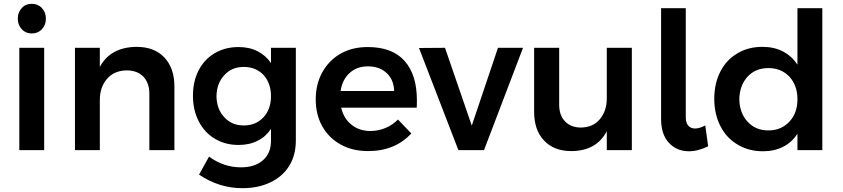

<svg xmlns="http://www.w3.org/2000/svg" viewBox="-20 -785 4406 1004"><path d="M81 -535V0H211V-535ZM199 -743C185 -758 167 -765 146 -765C125 -765 107 -758 94 -743C80 -728 73 -710 73 -687C73 -665 80 -647 94 -632C108 -617 125 -610 146 -610C167 -610 185 -617 199 -632C213 -647 220 -665 220 -687C220 -710 213 -728 199 -743Z M839 -485C804 -522 755 -540 694 -540C603 -539 539 -504 502 -435V-535H372V0H502V-263C502 -308 515 -344 540 -373C565 -402 599 -416 642 -417C679 -417 708 -406 729 -385C750 -363 761 -333 761 -296V0H892V-334C892 -397 874 -448 839 -485Z M1527 -535H1397V-455C1379 -482 1356 -502 1327 -517C1298 -532 1264 -539 1227 -539C1180 -539 1139 -528 1103 -507C1067 -486 1039 -456 1019 -418C999 -379 989 -335 989 -285C989 -234 999 -190 1019 -151C1039 -112 1067 -81 1103 -60C1139 -38 1180 -27 1227 -27C1265 -27 1298 -34 1327 -49C1356 -63 1379 -84 1397 -111V-48C1397 -5 1383 28 1355 53C1326 78 1288 90 1240 90C1179 90 1124 71 1073 34L1021 128C1090 175 1166 199 1247 199C1303 199 1352 189 1395 168C1437 148 1470 119 1493 81C1516 44 1527 0 1527 -51ZM1358 -172C1331 -143 1297 -129 1255 -129C1213 -129 1179 -143 1153 -172C1126 -200 1113 -237 1112 -282C1113 -327 1126 -363 1153 -392C1179 -421 1213 -435 1255 -435C1297 -435 1331 -421 1358 -393C1384 -364 1397 -327 1397 -282C1397 -237 1384 -200 1358 -172Z M2096 -466C2053 -515 1988 -539 1903 -539C1850 -539 1803 -528 1762 -505C1721 -482 1689 -449 1666 -408C1643 -367 1631 -319 1631 -266C1631 -213 1642 -166 1665 -125C1688 -84 1720 -52 1762 -29C1803 -6 1851 5 1906 5C1953 5 1995 -3 2034 -19C2072 -35 2104 -58 2131 -87L2061 -160C2042 -141 2021 -126 1996 -116C1971 -105 1944 -100 1917 -100C1878 -100 1845 -111 1818 -133C1791 -154 1773 -184 1764 -222H2159C2160 -231 2160 -244 2160 -261C2160 -349 2139 -417 2096 -466ZM2041 -309H1761C1767 -349 1783 -381 1809 -404C1834 -427 1866 -438 1904 -438C1945 -438 1977 -426 2002 -403C2027 -380 2040 -348 2041 -309Z M2171 -534 2377 0H2511L2715 -535H2584L2447 -128L2307 -535Z M3284 -535H3153V-271C3153 -227 3141 -191 3117 -162C3093 -133 3060 -119 3019 -118C2983 -118 2955 -129 2935 -150C2914 -171 2904 -201 2904 -238V-535H2773V-200C2773 -137 2790 -87 2825 -50C2860 -13 2907 5 2967 5C3055 5 3117 -30 3153 -99V0H3284Z M3579 -128C3570 -138 3566 -153 3566 -173V-742H3437V-162C3437 -108 3451 -67 3478 -38C3505 -9 3540 6 3582 6C3615 6 3648 -3 3683 -20L3668 -129C3647 -118 3629 -113 3615 -113C3600 -113 3588 -118 3579 -128Z M4280 -742H4150V-447C4130 -477 4105 -500 4074 -516C4043 -532 4008 -540 3967 -540C3918 -540 3874 -529 3836 -506C3797 -483 3768 -452 3747 -411C3726 -370 3715 -322 3715 -269C3715 -215 3726 -167 3747 -126C3768 -84 3798 -52 3837 -29C3875 -6 3919 6 3970 6C4010 6 4045 -2 4076 -18C4106 -33 4131 -56 4150 -86V0H4280ZM4108 -149C4079 -118 4043 -103 3998 -103C3953 -103 3917 -118 3889 -149C3861 -179 3847 -218 3846 -266C3847 -314 3861 -353 3889 -384C3917 -414 3953 -429 3998 -429C4043 -429 4079 -414 4108 -384C4136 -353 4150 -314 4150 -266C4150 -218 4136 -179 4108 -149Z"/></svg>

Font: Argentum Sans Medium
Style: Regular
Weight: 500
Designer: Julieta Ulanovsky
Foundry: Julieta Ulanovsky
Version: Version 5.001;January 29, 2019;FontCreator 11.5.0.2425 64-bi